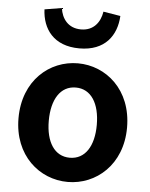

<svg xmlns="http://www.w3.org/2000/svg" viewBox="-58 -886 741 948"><g transform="rotate(5 313.0 -412.5)"><path d="M313 14C453 14 582 -94 582 -279C582 -466 453 -574 313 -574C173 -574 44 -466 44 -279C44 -94 173 14 313 14ZM313 -106C237 -106 194 -174 194 -279C194 -385 237 -454 313 -454C389 -454 432 -385 432 -279C432 -174 389 -106 313 -106ZM313 -648C441 -648 496 -729 501 -825L416 -839C408 -787 376 -742 313 -742C249 -742 217 -787 210 -839L125 -825C129 -729 185 -648 313 -648Z"/></g></svg>

Font: Source Han Sans Old Style Bold
Style: Regular
Weight: 700
Designer: Ryoko NISHIZUKA (kana & ideographs); Paul D. Hunt (Latin, Greek & Cyrillic); Wenlong ZHANG (bopomofo); Sandoll Communica
Foundry: Adobe Systems Incorporated
Version: Version 1.004;PS 1.004;hotconv 1.0.81;makeotf.lib2.5.63406